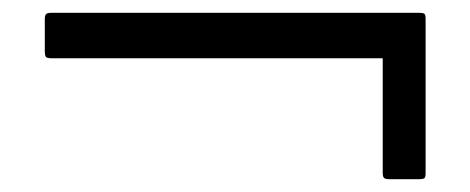

<svg xmlns="http://www.w3.org/2000/svg" viewBox="-20 -385 735 300"><path d="M589 -105Q582 -105 580 -107Q578 -109 578 -115V-294H60Q53 -294 51.5 -296.5Q50 -299 50 -304V-355Q50 -361 52 -363Q54 -365 61 -365H635Q641 -365 643 -363.5Q645 -362 645 -356V-114Q645 -108 643 -106.5Q641 -105 635 -105Z"/></svg>

Font: Glory SemiBold
Style: Regular
Weight: 600
Designer: Robert Leuschke
Foundry: Robert Leuschke
Version: Version 1.011